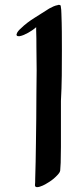

<svg xmlns="http://www.w3.org/2000/svg" viewBox="-20 -754 326 791"><path d="M230 -731C228 -733 226 -734 223 -734C221 -734 220 -734 218 -733C206 -731 194 -725 183 -719L123 -681C102 -668 82 -653 66 -637C59 -631 50 -622 48 -612C48 -606 52 -605 56 -605H61C73 -607 85 -613 96 -619C107 -625 119 -633 129 -642V-629C130 -606 130 -583 130 -561C130 -528 131 -496 131 -464C131 -432 130 -399 130 -367C130 -298 129 -230 128 -161C127 -112 127 -64 125 -16C125 -8 125 1 124 9C124 15 128 17 133 17C146 17 168 5 172 2C186 -6 199 -15 210 -26C218 -34 227 -43 228 -51L230 -83C230 -105 231 -126 231 -148V-338C235 -407 235 -477 235 -546C235 -596 235 -647 233 -697C233 -708 232 -719 230 -731ZM128 -642C126 -640 125 -639 125 -639C125 -639 126 -640 128 -642Z"/></svg>

Font: Petaluma Script
Style: Regular
Weight: 400
Designer: Daniel Spreadbury
Foundry: Steinberg Media Technologies GmbH
Version: Version 1.10